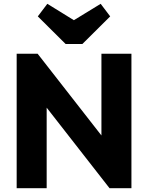

<svg xmlns="http://www.w3.org/2000/svg" viewBox="-20 -988 778 1008"><path d="M67.5 0V-706H177.5L225 -565V0ZM555 0 139 -533 177.5 -706 593.5 -173ZM555 0 512.5 -140.5V-706H670V0ZM508.5 -968 558.5 -902 412.5 -757H324.5L178.5 -902L228.5 -968L426 -846L310 -846.5Z"/></svg>

Font: Outfit Thin
Style: Regular
Weight: 100
Designer: Rodrigo Fuenzalida
Foundry: fragTYPE
Version: Version 1.100;gftools[0.9.27]